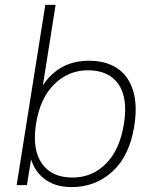

<svg xmlns="http://www.w3.org/2000/svg" viewBox="-20 -756 623 784"><path d="M272 8Q202 8 157 -29Q112 -66 101 -131H111L90 0H48L165 -736H207L149 -369H135Q163 -434 216 -471Q269 -508 343 -508Q413 -508 459 -477Q505 -446 523.5 -386Q542 -326 528 -240Q509 -120 439.5 -56Q370 8 272 8ZM276 -31Q356 -31 412.5 -87.5Q469 -144 486 -250Q503 -356 463.5 -412.5Q424 -469 339 -469Q260 -469 202 -412.5Q144 -356 127 -250Q111 -144 151.5 -87.5Q192 -31 276 -31Z"/></svg>

Font: Mulish ExtraLight ExtraLight
Style: Italic
Weight: 250
Italic angle: -9°
Version: Version 3.603